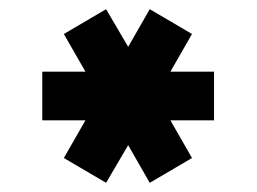

<svg xmlns="http://www.w3.org/2000/svg" viewBox="-20 -775 559 418"><path d="M119 -431 166 -513H72V-619H166L119 -701L211 -755L259 -673L306 -755L398 -701L351 -619H446V-513H351L398 -431L306 -377L259 -459L211 -377Z"/></svg>

Font: Freesentation 9 Black
Style: Regular
Weight: 900
Designer: glyphs from Roboto by Christian Robertson / Hangul glyphs from Noto Sans CJK(Source Han Sans) by Jang Soo-young and Kang
Foundry: PT&
Version: Version 2.001